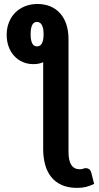

<svg xmlns="http://www.w3.org/2000/svg" viewBox="-20 -750 486 940"><path d="M191.4 -445.3Q169.9 -436 144 -436Q114.7 -436 90.6 -446.8Q66.4 -457.5 49.1 -476.6Q31.7 -495.6 22.2 -522Q12.7 -548.3 12.7 -579.6Q12.7 -612.8 23.7 -640.4Q34.7 -668 54.4 -688Q74.2 -708 102.1 -719.2Q129.9 -730.5 163.6 -730.5Q197.8 -730.5 225.8 -719Q253.9 -707.5 273.9 -685.3Q293.9 -663.1 304.7 -631.1Q315.4 -599.1 315.4 -558.1V-5.9Q315.4 78.6 370.1 78.6Q381.3 78.6 387.5 75.9Q393.6 73.2 400.4 73.2Q408.7 73.2 416 77.9Q423.3 82.5 427.2 96.7L440.9 150.4Q418.9 160.6 400.4 165.3Q381.8 169.9 357.9 169.9Q314 169.9 282.2 155.8Q250.5 141.6 230.5 116.2Q210.4 90.8 200.9 55.9Q191.4 21 191.4 -20.5ZM193.4 -583Q193.4 -612.3 185.1 -627.4Q176.8 -642.6 160.6 -642.6Q145 -642.6 137.5 -627.2Q129.9 -611.8 129.9 -582.5Q129.9 -522.9 161.1 -522.9Q193.4 -522.9 193.4 -583Z"/></svg>

Font: Carlito
Style: Bold
Weight: 700
Designer: Lukasz Dziedzic
Foundry: tyPoland Lukasz Dziedzic
Version: Version 1.104